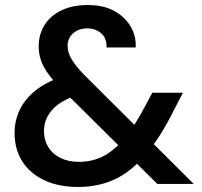

<svg xmlns="http://www.w3.org/2000/svg" viewBox="-20 -732 804 764"><path d="M606 0 219 -384Q173 -430 153.5 -467.5Q134 -505 134 -548Q134 -595 157 -632Q180 -669 224 -690.5Q268 -712 329 -712Q391 -712 433.5 -689Q476 -666 499 -628Q522 -590 520 -543H404Q405 -581 382 -600Q359 -619 328 -619Q293 -619 271 -599.5Q249 -580 249 -549Q249 -523 265.5 -495.5Q282 -468 314 -435L751 0ZM290 12Q214 12 157 -14.5Q100 -41 69 -89.5Q38 -138 38 -202Q38 -253 59 -296Q80 -339 122 -372.5Q164 -406 226 -426L274 -442L329 -367L283 -352Q218 -330 186.5 -293.5Q155 -257 155 -209Q155 -175 172 -147Q189 -119 220.5 -103.5Q252 -88 294 -88Q350 -88 395 -112.5Q440 -137 483 -191Q502 -215 521.5 -246.5Q541 -278 562 -318L586 -363H708L672 -294Q646 -241 618.5 -197.5Q591 -154 563 -121Q505 -51 439 -19.5Q373 12 290 12Z"/></svg>

Font: DM Sans 24pt SemiBold
Style: Regular
Weight: 600
Designer: Colophon Foundry, Jonny Pinhorn
Foundry: Colophon Foundry
Version: Version 4.004;gftools[0.9.30]